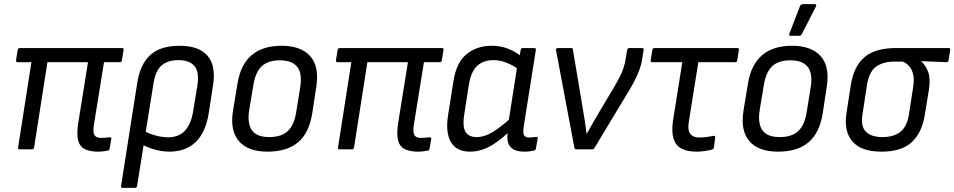

<svg xmlns="http://www.w3.org/2000/svg" viewBox="-20 -718 4588 923"><path d="M451 11Q411 11 387 -1.5Q363 -14 355.5 -44Q348 -74 356 -126L403 -419H208L144 -9Q142 0 134 0H74Q65 0 67 -9L131 -419H65Q56 -419 57 -428L65 -478Q67 -487 76 -487H566Q576 -487 574 -478L566 -428Q565 -419 556 -419H480L431 -115Q426 -81 434.5 -68Q443 -55 465 -55Q475 -55 486 -56Q497 -57 507 -58Q511 -59 513.5 -56.5Q516 -54 515 -50L507 -3Q505 6 498 6Q488 8 476 9.5Q464 11 451 11Z M569 185Q560 185 562 176L640 -321Q654 -409 702.5 -453.5Q751 -498 844 -498Q936 -498 977.5 -450Q1019 -402 1004 -307L984 -177Q970 -84 922 -36.5Q874 11 794 11Q760 11 722.5 0.5Q685 -10 660 -26L668 -92Q694 -76 726.5 -67Q759 -58 787 -58Q840 -58 869.5 -90Q899 -122 909 -186L929 -308Q939 -373 914.5 -401Q890 -429 838 -429Q787 -429 757.5 -404Q728 -379 718 -318L639 176Q637 185 629 185Z M1266 11Q1172 11 1128.5 -39.5Q1085 -90 1100 -185L1122 -318Q1152 -498 1334 -498Q1425 -498 1470 -449.5Q1515 -401 1501 -304L1481 -173Q1466 -79 1413 -34Q1360 11 1266 11ZM1274 -59Q1332 -59 1363 -87.5Q1394 -116 1404 -179L1423 -297Q1434 -365 1409 -396.5Q1384 -428 1326 -428Q1268 -428 1238 -399.5Q1208 -371 1198 -309L1178 -189Q1168 -125 1191 -92Q1214 -59 1274 -59Z M1989 11Q1949 11 1925 -1.5Q1901 -14 1893.5 -44Q1886 -74 1894 -126L1941 -419H1746L1682 -9Q1680 0 1672 0H1612Q1603 0 1605 -9L1669 -419H1603Q1594 -419 1595 -428L1603 -478Q1605 -487 1614 -487H2104Q2114 -487 2112 -478L2104 -428Q2103 -419 2094 -419H2018L1969 -115Q1964 -81 1972.5 -68Q1981 -55 2003 -55Q2013 -55 2024 -56Q2035 -57 2045 -58Q2049 -59 2051.5 -56.5Q2054 -54 2053 -50L2045 -3Q2043 6 2036 6Q2026 8 2014 9.5Q2002 11 1989 11Z M2239 11Q2174 11 2147.5 -35.5Q2121 -82 2134 -164L2160 -329Q2174 -418 2223.5 -458Q2273 -498 2343 -498Q2388 -498 2424.5 -483Q2461 -468 2484 -448L2477 -382Q2448 -403 2416.5 -416Q2385 -429 2353 -429Q2303 -429 2273.5 -401Q2244 -373 2234 -311L2211 -163Q2203 -111 2217.5 -85Q2232 -59 2272 -59Q2307 -59 2345 -81Q2383 -103 2442 -156L2433 -89Q2396 -55 2364 -32.5Q2332 -10 2301.5 0.5Q2271 11 2239 11ZM2501 11Q2455 11 2434.5 -11Q2414 -33 2421 -83L2424 -103V-128L2467 -403L2475 -431L2483 -478Q2485 -487 2492 -487H2548Q2558 -487 2556 -478L2498 -112Q2493 -78 2499.5 -67.5Q2506 -57 2523 -57Q2533 -57 2542 -58Q2551 -59 2558 -60Q2567 -61 2565 -52L2556 -4Q2555 5 2546 6Q2536 8 2526 9.5Q2516 11 2501 11Z M2750 0Q2743 0 2741 -9L2653 -477Q2652 -487 2661 -487H2725Q2734 -487 2734 -480L2783 -188Q2788 -160 2792 -132Q2796 -104 2800 -75H2801Q2817 -104 2833.5 -133Q2850 -162 2867 -190L2935 -304Q2949 -328 2959.5 -348.5Q2970 -369 2977 -390Q2984 -411 2988 -436L2995 -478Q2997 -487 3004 -487H3066Q3076 -487 3074 -478L3068 -439Q3064 -411 3054.5 -384.5Q3045 -358 3031 -330.5Q3017 -303 2997 -271L2838 -7Q2834 0 2828 0Z M3328 11Q3282 11 3254.5 -4.5Q3227 -20 3217.5 -53Q3208 -86 3215 -136L3260 -419H3116Q3107 -419 3108 -428L3116 -478Q3118 -487 3126 -487H3524Q3534 -487 3532 -478L3524 -428Q3523 -419 3514 -419H3337L3291 -130Q3285 -92 3298.5 -74.5Q3312 -57 3342 -57Q3361 -57 3378 -59.5Q3395 -62 3411 -65Q3419 -66 3418 -56L3412 -8Q3411 -4 3409 -2.5Q3407 -1 3403 1Q3388 5 3368 8Q3348 11 3328 11Z M3720 11Q3626 11 3582.5 -39.5Q3539 -90 3554 -185L3576 -318Q3606 -498 3788 -498Q3879 -498 3924 -449.5Q3969 -401 3955 -304L3935 -173Q3920 -79 3867 -34Q3814 11 3720 11ZM3728 -59Q3786 -59 3817 -87.5Q3848 -116 3858 -179L3877 -297Q3888 -365 3863 -396.5Q3838 -428 3780 -428Q3722 -428 3692 -399.5Q3662 -371 3652 -309L3632 -189Q3622 -125 3645 -92Q3668 -59 3728 -59ZM3779 -546Q3775 -546 3774 -549.5Q3773 -553 3775 -557L3826 -689Q3828 -694 3832 -696Q3836 -698 3841 -698H3897Q3902 -698 3903.5 -694.5Q3905 -691 3902 -686L3835 -555Q3831 -546 3820 -546Z M4217 11Q4120 11 4078 -38Q4036 -87 4049 -172L4070 -308Q4084 -399 4135.5 -443Q4187 -487 4287 -487H4540Q4550 -487 4548 -478L4540 -428Q4538 -419 4530 -419L4409 -424V-423Q4431 -402 4442.5 -370.5Q4454 -339 4445 -283L4426 -167Q4413 -82 4364 -35.5Q4315 11 4217 11ZM4222 -59Q4276 -59 4308 -84Q4340 -109 4349 -165L4369 -294Q4376 -334 4370 -359.5Q4364 -385 4350.5 -400Q4337 -415 4319 -422H4280Q4227 -422 4193 -398.5Q4159 -375 4148 -311L4126 -167Q4117 -110 4143 -84.5Q4169 -59 4222 -59Z"/></svg>

Font: Sofia Sans Semi Condensed
Style: Italic
Weight: 400
Italic angle: -9°
Designer: Botio Nikoltchev, Ani Petrova
Foundry: lettersoup
Version: Version 4.101